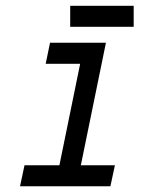

<svg xmlns="http://www.w3.org/2000/svg" viewBox="-20 -649 565 669"><path d="M224.6 -555.7V-628.9H445.8V-555.7ZM364.7 0H49.8L65.4 -73.2H187L259.3 -426.8H139.2L154.3 -500H349.1L261.7 -73.2H380.4Z"/></svg>

Font: Anka/Coder Condensed
Style: Italic
Weight: 400
Width: 4
Italic angle: -12°
Monospace: yes
Version: Version 001.100